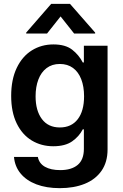

<svg xmlns="http://www.w3.org/2000/svg" viewBox="-20 -768 639 998"><path d="M52.7 47.9H176.8Q183.1 81.5 213.6 98.9Q244.1 116.2 293 116.2Q351.1 116.2 383.5 89.4Q416 62.5 416 5.9V-95.7H410.2Q391.6 -59.1 355.2 -33.4Q318.8 -7.8 256.8 -7.8Q194.8 -7.8 145 -37.8Q95.2 -67.9 66.7 -126.7Q38.1 -185.5 38.1 -269.5Q38.1 -354.5 66.9 -414.8Q95.7 -475.1 145.5 -506.1Q195.3 -537.1 257.8 -537.1Q319.8 -537.1 355 -509.8Q390.1 -482.4 410.2 -443.4H416V-530.3H539.1V8.8Q539.1 74.7 507.6 119.9Q476.1 165 420.2 187.5Q364.3 210 291 210Q221.2 210 169.2 190.2Q117.2 170.4 87.2 134Q57.1 97.7 52.7 47.9ZM417 -267.6Q417 -317.9 402.3 -356Q387.7 -394 359.4 -414.8Q331.1 -435.5 291 -435.5Q250.5 -435.5 222.2 -414.1Q193.8 -392.6 179.4 -354.5Q165 -316.4 165 -267.6Q165 -192.9 197.8 -149.2Q230.5 -105.5 291 -105.5Q351.1 -105.5 384 -148.2Q417 -190.9 417 -267.6ZM294.9 -682.6 224.6 -593.8H116.2V-598.6L246.1 -748H343.8L474.6 -598.6V-593.8H365.2Z"/></svg>

Font: Pretendard GOV SemiBold
Style: Regular
Weight: 600
Designer: Base glyphs from Inter by Rasmus Andersson; Hangeul glyphs from Noto Sans CJK(Source Han Sans) by Jang Soo-young and Kan
Foundry: Kil Hyung-jin
Version: Version 1.309